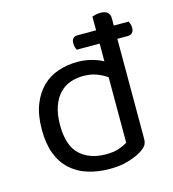

<svg xmlns="http://www.w3.org/2000/svg" viewBox="-102 -740 753 838"><g transform="rotate(-15 275.0 -321.5)"><path d="M470 -76Q470 -56 461.5 -45Q453 -34 435 -23Q415 -10 378 1.5Q341 13 293 13Q239 13 194 -1Q149 -15 116.5 -44.5Q84 -74 66.5 -119.5Q49 -165 49 -229Q49 -294 67 -340.5Q85 -387 115.5 -417Q146 -447 187.5 -461Q229 -475 276 -475Q308 -475 338 -467Q368 -459 390 -447V-527H287Q284 -532 281.5 -539.5Q279 -547 279 -557Q279 -587 306 -587H390V-649Q395 -651 405.5 -653.5Q416 -656 427 -656Q470 -656 470 -620V-587H537Q539 -582 542 -575Q545 -568 545 -559Q545 -527 517 -527H470ZM390 -375Q370 -389 344 -399Q318 -409 284 -409Q253 -409 225.5 -399.5Q198 -390 177 -368.5Q156 -347 143.5 -312Q131 -277 131 -227Q131 -135 175 -94Q219 -53 292 -53Q327 -53 349.5 -60.5Q372 -68 390 -79Z"/></g></svg>

Font: Baloo 2
Style: Regular
Weight: 400
Designer: Sarang Kulkarni and Ek Type
Foundry: Ek Type
Version: Version 1.640;hotconv 1.0.111;makeotfexe 2.5.65597; ttfautoh